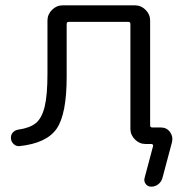

<svg xmlns="http://www.w3.org/2000/svg" viewBox="-20 -540 680 720"><path d="M53 8Q41 9 31.5 0.5Q22 -8 21 -21Q20 -34 28 -43Q36 -52 49 -54Q92 -60 114.5 -78.5Q137 -97 147.5 -140Q158 -183 158 -264V-463Q158 -486 175 -503Q192 -520 215 -520H486Q509 -520 526 -503Q543 -486 543 -463V-70Q543 -62 551 -62H583Q605 -62 617.5 -45Q630 -28 625 -7L589 128Q585 142 573.5 151Q562 160 547 160Q534 160 526.5 150Q519 140 522 128L554 8Q555 5 553 2.5Q551 0 548 0H543H526Q503 0 486 -17Q469 -34 469 -57V-450Q469 -458 461 -458H238Q230 -458 230 -450V-252Q230 -112 192.5 -57.5Q155 -3 53 8Z"/></svg>

Font: Rounded Mplus 1c
Style: Regular
Weight: 400
Version: Version 1.059.20150529